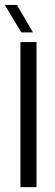

<svg xmlns="http://www.w3.org/2000/svg" viewBox="-30 -774 226 794"><path d="M54.5 0V-600H121V0ZM58 -640 -10 -753.5H40L106.5 -640Z"/></svg>

Font: Big Shoulders Display Thin
Style: Regular
Weight: 400
Version: Version 2.002